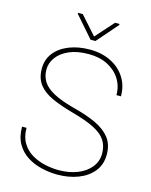

<svg xmlns="http://www.w3.org/2000/svg" viewBox="-133 -989 856 1085"><g transform="rotate(15 295.5 -447.0)"><path d="M523.4 -170.4Q523.4 -215.3 502.2 -247.6Q481 -279.8 432.9 -304.2Q384.8 -328.6 304.2 -350.6Q231.9 -370.6 179.2 -394Q126.5 -417.5 98.1 -453.6Q69.8 -489.7 69.8 -546.9Q69.8 -601.1 100.8 -639.9Q131.8 -678.7 185.3 -699.7Q238.8 -720.7 305.7 -720.7Q375 -720.7 428.2 -694.3Q481.4 -668 512 -620.8Q542.5 -573.7 542.5 -510.7H516.1Q516.1 -563.5 489.7 -605Q463.4 -646.5 416.3 -670.4Q369.1 -694.3 305.7 -694.3Q238.8 -694.3 191.9 -673.8Q145 -653.3 120.6 -619.9Q96.2 -586.4 96.2 -547.9Q96.2 -510.3 114.7 -479.5Q133.3 -448.7 179.9 -423.3Q226.6 -397.9 311.5 -376Q381.8 -357.9 435.5 -333Q489.3 -308.1 519.8 -269.8Q550.3 -231.4 550.3 -171.4Q550.3 -113.3 517.6 -72.8Q484.9 -32.2 430.2 -11.2Q375.5 9.8 309.1 9.8Q263.7 9.8 217.3 -1Q170.9 -11.7 132.3 -35.9Q93.8 -60.1 70.3 -100.6Q46.9 -141.1 46.9 -200.7H73.2Q73.2 -147.5 95.2 -111.8Q117.2 -76.2 152.6 -55.4Q188 -34.7 229.2 -25.6Q270.5 -16.6 309.1 -16.6Q371.6 -16.6 419.9 -36.1Q468.3 -55.7 495.8 -90.3Q523.4 -125 523.4 -170.4ZM213.9 -903.8 308.1 -797.9 402.8 -903.8H428.7V-897.5L322.3 -775.4H293.5L186 -898.4V-903.8Z"/></g></svg>

Font: Vazirmatn UI FD Thin
Style: Regular
Weight: 100
Designer: Saber Rastikerdar
Foundry: Saber Rastikerdar
Version: Version 33.003